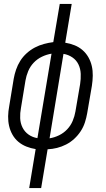

<svg xmlns="http://www.w3.org/2000/svg" viewBox="-20 -755 540 980"><path d="M129 205 162 6Q137 2 114.5 -7Q92 -16 74 -31Q56 -46 44 -67Q32 -88 26.5 -112Q21 -136 21.5 -161.5Q22 -187 27 -213L50 -353Q54 -376 62 -399.5Q70 -423 83.5 -444.5Q97 -466 116.5 -483.5Q136 -501 158 -512.5Q180 -524 204 -530.5Q228 -537 252 -540L285 -735H346L313 -537Q338 -533 360.5 -524Q383 -515 401 -499.5Q419 -484 431 -463Q443 -442 448.5 -418Q454 -394 453.5 -368.5Q453 -343 449 -317L425 -177Q421 -154 413.5 -130.5Q406 -107 392 -85.5Q378 -64 359 -46.5Q340 -29 317.5 -17.5Q295 -6 271 0Q247 6 223 7L190 205ZM171 -50 243 -481Q218 -477 194 -465.5Q170 -454 152 -435Q134 -416 124 -392Q114 -368 110 -344L87 -204Q82 -178 83 -152Q84 -126 95 -104Q106 -82 126 -68Q146 -54 171 -50ZM233 -49Q258 -53 281.5 -64.5Q305 -76 323 -95Q341 -114 351 -138Q361 -162 365 -186L389 -326Q393 -352 392 -378Q391 -404 380.5 -426Q370 -448 349.5 -462Q329 -476 304 -480Z"/></svg>

Font: Iosevka Curly Light Oblique
Style: Regular
Weight: 300
Italic angle: -9°
Monospace: yes
Designer: Belleve Invis
Foundry: Belleve Invis
Version: Version 11.1.0; ttfautohint (v1.8.3)